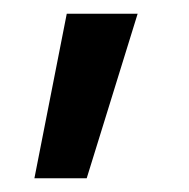

<svg xmlns="http://www.w3.org/2000/svg" viewBox="-20 -136 275 279"><path d="M77 -116H180L106 123H30Z"/></svg>

Font: Cairo SemiBold
Style: Regular
Weight: 600
Designer: Mohamed Gaber, the designers of Titillium
Foundry: Kief Type Foundry
Version: Version 2.009; ttfautohint (v1.5.33-1714) -l 8 -r 50 -G 200 